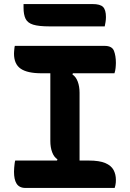

<svg xmlns="http://www.w3.org/2000/svg" viewBox="-20 -926 640 946"><path d="M372 -108H252L263 -141Q246 -152 237 -176Q228 -200 228 -231Q228 -276 228 -321Q228 -366 228 -411Q228 -456 228 -501Q228 -546 228 -592H348L337 -559Q354 -548 363 -524Q372 -500 372 -469Q372 -423 372 -379Q372 -335 372 -289.5Q372 -244 372 -198.5Q372 -153 372 -108ZM545 0H105Q90 0 79 -5.5Q68 -11 61.5 -21.5Q55 -32 52 -46.5Q49 -61 49 -80Q49 -91 50 -100.5Q51 -110 52 -119.5Q53 -129 55 -135H417Q470 -135 499 -122.5Q528 -110 539.5 -88.5Q551 -67 551 -40Q551 -33 550.5 -26.5Q550 -20 548.5 -13Q547 -6 545 0ZM53 -700H495Q532 -700 541.5 -675.5Q551 -651 551 -616Q551 -610 550.5 -604Q550 -598 549.5 -591Q549 -584 547.5 -578Q546 -572 544 -565H184Q115 -565 82 -587.5Q49 -610 49 -662Q49 -667 49.5 -672.5Q50 -678 50.5 -683Q51 -688 51.5 -692.5Q52 -697 53 -700ZM96 -906H436Q474 -906 488 -891.5Q502 -877 502 -842Q502 -830 500 -817.5Q498 -805 496 -796H224Q171 -796 143.5 -804.5Q116 -813 106 -833.5Q96 -854 96 -888Q96 -892 96 -897Q96 -902 96 -906Z"/></svg>

Font: Recursive Monospace Casual
Style: Bold
Weight: 700
Version: Version 1.047